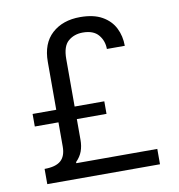

<svg xmlns="http://www.w3.org/2000/svg" viewBox="-78 -753 768 824"><g transform="rotate(-10 306.5 -341.0)"><path d="M52.2 -252.9V-307.6H155.3V-516.1Q155.3 -596.7 202.1 -639.2Q249 -681.6 324.7 -681.6Q383.3 -681.6 420.4 -660.6Q457.5 -639.6 475.1 -604.5Q492.7 -569.3 492.7 -526.9H414.6Q414.6 -562.5 392.8 -588.4Q371.1 -614.3 324.7 -614.3Q287.1 -614.3 261.2 -592.3Q235.4 -570.3 235.4 -514.6V-307.6H364.7V-252.9H235.4V-162.6Q235.4 -135.3 227.3 -113Q219.2 -90.8 200.2 -71.8V-66.9H553.2V0H62V-66.4Q110.4 -66.4 132.8 -85.9Q155.3 -105.5 155.3 -147.5V-252.9Z"/></g></svg>

Font: Estedad-FD Regular
Style: FD-Regular
Weight: 400
Designer: Amin Abedi
Version: Version 7.3